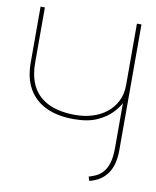

<svg xmlns="http://www.w3.org/2000/svg" viewBox="-81 -763 676 832"><g transform="rotate(10 257.5 -346.5)"><path d="M474 -146V-700H454V-431Q454 -389 438 -358Q422 -327 395 -306Q368 -285 333 -274.5Q298 -264 260 -264Q192 -264 145 -285Q98 -306 73.5 -349Q49 -392 49 -459V-700H30V-454Q30 -386 56.5 -339.5Q83 -293 133.5 -269Q184 -245 255 -245Q319 -245 359.5 -264Q400 -283 423 -308Q446 -333 454 -351V-153Q454 -111 445.5 -85Q437 -59 423 -44Q409 -29 393 -22Q377 -15 363 -11L369 7Q421 -6 447.5 -44Q474 -82 474 -146Z"/></g></svg>

Font: Advent Pro Thin
Style: Regular
Weight: 250
Version: Version 3.000